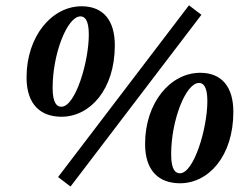

<svg xmlns="http://www.w3.org/2000/svg" viewBox="-20 -669 910 710"><path d="M240.8 20.8 724.8 -614.3 678.8 -649.4 194.8 -14.3 240.8 20.8ZM207.3 -237.3C312.7 -237.3 404.6 -337.5 404.6 -501.5C404.6 -593.8 361.7 -645.8 281.9 -645.8C171.4 -645.8 78.2 -534.9 78.2 -382.7C78.2 -280.3 132.3 -237.3 207.3 -237.3ZM207 -274.3C191.7 -274.3 174.6 -285 174.6 -344.5C174.6 -469.9 228.5 -608.4 277.5 -608.4C292.2 -608.4 308.4 -597.2 308.4 -541.2C308.4 -440 258.7 -274.3 207 -274.3ZM645.7 8.7C751.1 8.7 842.9 -91.4 842.9 -255.5C842.9 -347.7 800.1 -399.8 720.3 -399.8C609.7 -399.8 516.5 -288.9 516.5 -136.7C516.5 -34.2 570.6 8.7 645.7 8.7ZM645.3 -28.2C630.1 -28.2 612.9 -38.9 612.9 -98.5C612.9 -223.9 666.9 -362.3 715.8 -362.3C730.6 -362.3 746.8 -351.1 746.8 -295.2C746.8 -193.9 697 -28.2 645.3 -28.2Z"/></svg>

Font: Source Serif Variable
Style: Italic
Weight: 389
Italic angle: -12°
Designer: Frank Grießhammer
Foundry: Adobe Systems Incorporated
Version: Version 3.001;hotconv 1.0.111;makeotfexe 2.5.65597